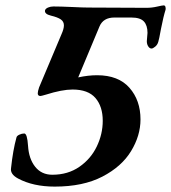

<svg xmlns="http://www.w3.org/2000/svg" viewBox="-20 -678 634 712"><path d="M47 -16Q17 -32 21 -55Q28 -121 41 -168Q42 -174 51.5 -178.5Q61 -183 70 -183Q81 -183 84 -137Q87 -89 110.5 -59.5Q134 -30 174 -30Q232 -30 274.5 -59.5Q317 -89 339 -135Q361 -181 361 -230Q361 -283 334 -314.5Q307 -346 249 -346Q210 -346 150 -327Q133 -322 130 -322Q120 -322 120 -332Q120 -339 125 -354L208 -551Q217 -571 217 -584Q217 -598 205.5 -606Q194 -614 169 -620Q144 -626 147 -640Q149 -646 158 -650Q167 -654 178 -654Q204 -654 248 -652Q288 -650 308 -650L523 -649Q543 -649 562.5 -653.5Q582 -658 587 -658Q592 -658 593.5 -652.5Q595 -647 594 -642Q586 -617 577 -571Q570 -532 567 -523Q564 -512 555.5 -505Q547 -498 542 -498Q534 -498 528.5 -508Q523 -518 525 -532Q527 -550 527 -556Q527 -584 513.5 -598.5Q500 -613 467 -613H404Q363 -613 349 -580L270 -391Q307 -399 340 -399Q419 -399 460 -352.5Q501 -306 501 -235Q501 -175 466 -117.5Q431 -60 359.5 -23Q288 14 183 14Q103 14 47 -16Z"/></svg>

Font: EB Garamond SemiBold
Style: Italic
Weight: 600
Italic angle: -17.2°
Designer: Georg Duffner and Octavio Pardo
Foundry: Georg Duffner
Version: Version 1.000